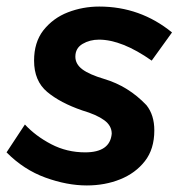

<svg xmlns="http://www.w3.org/2000/svg" viewBox="-34 -560 546 586"><path d="M231 6Q170.5 6 104.5 -18Q38.5 -42 -14 -95L42 -180Q75 -144.5 122.5 -119.8Q170 -95 226 -95Q302 -95 307 -152Q307 -176.5 284 -193.2Q261 -210 217 -223Q150 -246 110 -279.5Q70 -313 70 -375Q70 -430.5 98 -467Q128 -505 173.5 -522.5Q219 -540 269 -540Q394 -540 491 -461L429 -375Q338 -439 268 -439Q240 -439 218 -426Q196 -413 196 -387Q196 -364.5 217.2 -348.5Q238.5 -332.5 284 -319Q358 -297 413 -239Q437 -209 437 -162Q437 -105 408.2 -68.2Q379.5 -31.5 333 -12.8Q286.5 6 231 6Z"/></svg>

Font: Argentum Sans Medium
Style: Italic
Weight: 500
Italic angle: -11°
Designer: Julieta Ulanovsky (font), Cristiano Sobral (main changes and remaster)
Foundry: Julieta Ulanovsky (font), Cristiano Sobral (main changes and remaster)
Version: Version 2.007;June 15, 2022;FontCreator 14.0.0.2814 64-bit; 